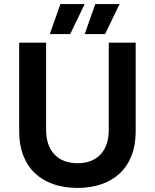

<svg xmlns="http://www.w3.org/2000/svg" viewBox="-20 -909 759 941"><path d="M324 -742 395 -889H276L224 -742ZM495 -742 566 -889H447L395 -742ZM360 12C532 12 645 -86 645 -264V-700H513V-272C513 -170 457 -109 360 -109C263 -109 206 -170 206 -272V-700H74V-264C74 -90 183 12 360 12Z"/></svg>

Font: Fixel Display SemiBold
Style: Regular
Weight: 600
Designer: AlfaBravo + MacPaw
Foundry: Kyrylo Tkachov, Marchela Mozhyna, Serhii Makarenko, Maria Weinstein, Zakhar Kryvoshyya
Version: Version 1.211